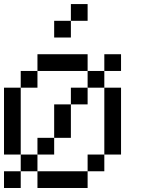

<svg xmlns="http://www.w3.org/2000/svg" viewBox="-20 -937 707 957"><path d="M0 0V-83.3H83.3V0ZM0 -166.7V-500H83.3V-166.7ZM166.7 -166.7V-83.3H83.3V-166.7ZM166.7 -83.3H416.7V0H166.7ZM166.7 -250H250V-166.7H166.7ZM166.7 -583.3V-500H83.3V-583.3ZM166.7 -666.7H416.7V-583.3H166.7ZM333.3 -416.7V-250H250V-416.7ZM333.3 -500H416.7V-416.7H333.3ZM333.3 -833.3V-750H250V-833.3ZM333.3 -916.7H416.7V-833.3H333.3ZM500 -166.7V-83.3H416.7V-166.7ZM500 -583.3V-500H416.7V-583.3ZM500 -500H583.3V-166.7H500ZM500 -666.7H583.3V-583.3H500Z"/></svg>

Font: Galmuri11 Regular
Style: Regular
Weight: 400
Designer: Minseo Lee (Quiple)
Version: Version 2.356;hotconv 1.1.0;makeotfexe 2.6.0 DEVELOPMENT